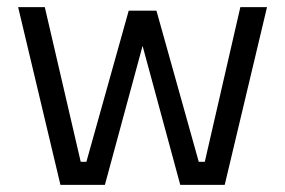

<svg xmlns="http://www.w3.org/2000/svg" viewBox="-20 -520 802 540"><path d="M31 -500H106L207 -65H223L342 -490H420L539 -65H556L656 -500H731L612 0H487L381 -391L275 0H150Z"/></svg>

Font: Cairo
Style: Regular
Weight: 400
Designer: Mohamed Gaber, the designers of Titillium
Foundry: Kief Type Foundry
Version: Version 2.009; ttfautohint (v1.5.33-1714) -l 8 -r 50 -G 200 